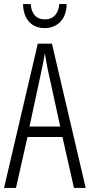

<svg xmlns="http://www.w3.org/2000/svg" viewBox="-20 -930 444 950"><path d="M310 -910H273C270 -862 244 -834 202 -834C160 -834 135 -861 132 -910H94C96 -831 139 -791 201 -791C266 -791 309 -837 310 -910ZM346 0H404L237 -714H167L0 0H59L116 -252H289ZM278 -304H126L184 -574C192 -609 197 -637 202 -667C207 -637 211 -609 219 -574Z"/></svg>

Font: Noto Sans Display Condensed Light
Style: Regular
Weight: 300
Width: 3
Designer: Monotype Design Team
Foundry: Monotype Imaging Inc.
Version: Version 1.900